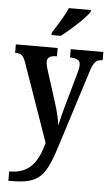

<svg xmlns="http://www.w3.org/2000/svg" viewBox="-64 -807 626 1084"><g transform="rotate(5 248.5 -265.5)"><path d="M197 -619V-606H249C303 -646 384 -721 406 -756V-766H281C263 -721 225 -663 197 -619ZM26 182V235H39C206 235 237 189 297 -3L428 -416C446 -475 462 -489 495 -489H497V-536H312V-489H316C352 -487 370 -479 370 -452C370 -436 365 -415 360 -399L305 -204C296 -170 286 -134 280 -100C276 -131 266 -177 248 -233L195 -399C188 -420 183 -439 183 -453C183 -476 197 -489 235 -489H238V-536H1V-488H5C34 -488 47 -480 62 -438L217 4C187 113 143 182 26 182Z"/></g></svg>

Font: Noto Serif Tamil Condensed SemiBold
Style: Italic
Weight: 600
Width: 3
Italic angle: -12°
Designer: Indian Type Foundry, Tom Grace, and the Monotype Design Team
Foundry: Monotype Imaging Inc.
Version: Version 2.003